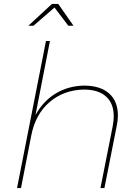

<svg xmlns="http://www.w3.org/2000/svg" viewBox="-20 -949 692 969"><path d="M575 -366Q575 -342 569 -313L507 0H487L549 -313Q554 -341 554 -362Q554 -427 515 -462Q476 -497 403 -497Q302 -495 230.5 -434Q159 -373 138 -266L86 0H66L212 -742H232L159 -368Q197 -438 260 -476.5Q323 -515 403 -517Q486 -517 530.5 -477.5Q575 -438 575 -366ZM351 -819H325L255 -911L149 -819H123L242 -929H274Z"/></svg>

Font: Gontserrat Thin
Style: Italic
Weight: 250
Italic angle: -11.3°
Designer: Julieta Ulanovsky
Foundry: Julieta Ulanovsky
Version: Version 6.001